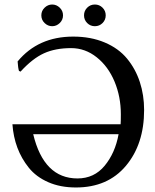

<svg xmlns="http://www.w3.org/2000/svg" viewBox="-20 -820 684 850"><path d="M366 -718Q352 -732 352 -752Q352 -772 366 -786Q380 -800 400 -800Q420 -800 434 -786Q448 -772 448 -752Q448 -732 434 -718Q420 -704 400 -704Q380 -704 366 -718ZM177.5 -718Q163 -732 163 -752Q163 -772 177.5 -786Q192 -800 211 -800Q230 -800 244.5 -786Q259 -772 259 -752Q259 -732 244.5 -718Q230 -704 211 -704Q192 -704 177.5 -718ZM515 -314Q515 -392 487 -459Q459 -526 408 -566.5Q357 -607 295 -607Q225 -607 174.5 -584Q124 -561 71 -503L64 -506Q60 -518 58 -548Q149 -658 304 -658Q382 -658 443.5 -632Q505 -606 542.5 -560.5Q580 -515 599 -457Q618 -399 618 -333Q618 -182 537.5 -86Q457 10 316 10Q247 10 193.5 -13.5Q140 -37 107.5 -77.5Q75 -118 57 -166Q39 -214 35 -270H514Q515 -281 515 -314ZM127 -226Q174 -30 323 -30Q397 -30 443.5 -86.5Q490 -143 505 -226Z"/></svg>

Font: Libertinus Sans
Style: Regular
Weight: 400
Designer: Philipp H. Poll
Foundry: Khaled Hosny
Version: Version 6.1